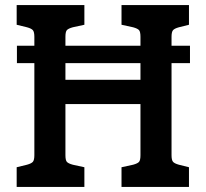

<svg xmlns="http://www.w3.org/2000/svg" viewBox="-20 -740 817 760"><path d="M659 -490V-126Q659 -107 664.5 -100Q670 -93 688 -88L728 -78V0H461V-78L507 -88Q525 -93 530.5 -99.5Q536 -106 536 -126V-328H239V-126Q239 -106 244.5 -99.5Q250 -93 268 -88L314 -78V0H46V-78L87 -88Q105 -93 110.5 -100Q116 -107 116 -126V-490H47V-559H116V-594Q116 -613 110.5 -620Q105 -627 87 -632L46 -642V-720H314V-642L268 -632Q250 -627 244.5 -620.5Q239 -614 239 -594V-559H536V-594Q536 -614 530.5 -620.5Q525 -627 507 -632L461 -642V-720H728V-642L688 -632Q670 -627 664.5 -620Q659 -613 659 -594V-559H732V-490ZM536 -490H239V-424H536Z"/></svg>

Font: Enriqueta SemiBold
Style: Regular
Weight: 600
Designer: Viviana Monsalve, Gustavo Ibarra
Foundry: 72Puntos
Version: Version 2.000